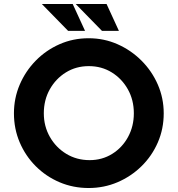

<svg xmlns="http://www.w3.org/2000/svg" viewBox="-20 -936 892 964"><path d="M50 -367Q50 -443 79 -511Q108 -579 159.5 -631.5Q211 -684 279 -714Q347 -744 425 -744Q502 -744 570 -714Q638 -684 690.5 -631.5Q743 -579 772.5 -511Q802 -443 802 -367Q802 -289 772.5 -221Q743 -153 690.5 -101.5Q638 -50 570 -21Q502 8 425 8Q347 8 279 -21Q211 -50 159.5 -101.5Q108 -153 79 -221Q50 -289 50 -367ZM200 -367Q200 -302 230.5 -248.5Q261 -195 313 -163.5Q365 -132 430 -132Q493 -132 543.5 -163.5Q594 -195 623 -248.5Q652 -302 652 -367Q652 -434 622 -487.5Q592 -541 541 -572.5Q490 -604 426 -604Q362 -604 311 -572.5Q260 -541 230 -487.5Q200 -434 200 -367ZM190 -916H345L407 -781H322ZM360 -916H515L577 -781H492Z"/></svg>

Font: Reem Kufi
Style: Bold
Weight: 700
Designer: Khaled Hosny
Version: Version 1.001